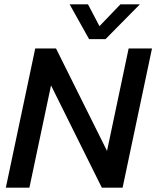

<svg xmlns="http://www.w3.org/2000/svg" viewBox="-20 -868 723 888"><path d="M392 -687 302 -848H387L440 -747L537 -848H627L468 -687ZM7 0 143 -644H239L475 -170L575 -644H683L547 0H451L216 -473L116 0Z"/></svg>

Font: Kanit
Style: Italic
Weight: 400
Italic angle: -12°
Designer: Katatrad Team
Foundry: CadsonDemak
Version: Version 2.000; ttfautohint (v1.8.3)